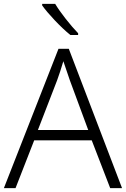

<svg xmlns="http://www.w3.org/2000/svg" viewBox="-20 -968 648 988"><path d="M264 -948H197V-940C226 -899 292 -828 342 -788H382V-797C344 -836 290 -904 264 -948ZM547 0H608L334 -717H281L0 0H60L156 -246H452ZM339 -556 434 -299H175L274 -555C283 -580 296 -618 306 -653C316 -622 332 -575 339 -556Z"/></svg>

Font: Noto Sans Meetei Mayek Light
Style: Regular
Weight: 300
Designer: Monotype Design Team and Neelakash Kshetrimayum
Foundry: Monotype Imaging Inc.
Version: Version 2.002